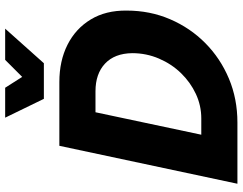

<svg xmlns="http://www.w3.org/2000/svg" viewBox="-118 -822 940 744"><g transform="rotate(-90 352.0 -450.0)"><path d="M12 0 159 -690H406Q488 -690 550.5 -658.5Q613 -627 648.5 -568.5Q684 -510 683 -429Q683 -339 649.5 -261Q616 -183 557 -124.5Q498 -66 419.5 -33Q341 0 249 0ZM202 -140H265Q315 -140 360 -161Q405 -182 440.5 -218.5Q476 -255 497 -304Q518 -353 518 -408Q517 -476 477.5 -513Q438 -550 370 -550H289ZM268 -900H384L426 -834L492 -900H613L479 -750H341Z"/></g></svg>

Font: Radio Canada
Style: Italic
Weight: 400
Italic angle: -12°
Designer: Charles Daoud, Etienne Aubert Bonn, Alexandre Saumier Demers, Jacques Le Bailly
Foundry: Radio-Canada
Version: Version 2.104;gftools[0.9.28.dev5+ged2979d]